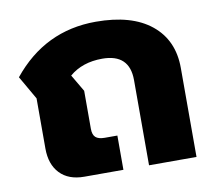

<svg xmlns="http://www.w3.org/2000/svg" viewBox="-66 -626 785 701"><g transform="rotate(-10 326.5 -275.0)"><path d="M70 -126V-312L20 -399Q142 -550 331 -550Q464 -550 536 -491.5Q608 -433 608 -330V0H432V-316Q432 -413 331 -413Q257 -413 209 -372L246 -309V-168Q246 -146 256.5 -136.5Q267 -127 290 -127H337V0H192Q134 0 102 -33.5Q70 -67 70 -126Z"/></g></svg>

Font: Prompt
Style: Bold
Weight: 700
Designer: Katatrad Team
Foundry: CadsonDemak
Version: Version 1.000